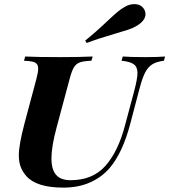

<svg xmlns="http://www.w3.org/2000/svg" viewBox="-20 -876 803 911"><path d="M69.8 0ZM489.3 -775.9Q520.5 -805.2 537.6 -819.6Q554.7 -834 574.2 -844.7Q595.2 -856.4 617.2 -856.4Q651.4 -856.4 665.5 -829.1Q670.4 -819.3 670.4 -809.1Q670.4 -777.3 625.5 -751.5Q608.4 -741.7 587.6 -734.9Q566.9 -728 529.8 -717.3Q442.9 -691.9 391.1 -671.9L384.3 -683.6Q431.2 -720.7 489.3 -775.9ZM500.5 -79.1Q462.9 -35.2 407.5 -10.5Q352.1 14.2 280.8 14.2Q153.8 14.2 105.5 -40Q86.4 -61.5 77.9 -85Q69.3 -108.4 69.3 -139.2Q69.3 -188.5 95.7 -288.1L152.8 -502Q161.1 -533.7 161.1 -549.8Q161.1 -564.9 154.3 -572.8Q147.5 -580.6 133.5 -583.7Q119.6 -586.9 93.8 -587.9L99.6 -607.9Q150.9 -605 264.6 -605Q358.4 -605 419.9 -607.9L413.6 -587.9Q377 -586.4 359.1 -580.1Q341.3 -573.7 330.8 -556.6Q320.3 -539.6 310.5 -502L248.5 -271Q224.1 -180.2 224.1 -124.5Q224.1 -71.8 246.1 -46.4Q268.1 -21 314.9 -21Q419.9 -21 480.2 -89.1Q540.5 -157.2 572.8 -279.8L616.7 -443.8Q632.3 -503.4 632.3 -529.3Q632.3 -558.1 615.2 -570.8Q598.1 -583.5 556.6 -587.9L562.5 -607.9Q600.1 -605 669.4 -605Q729.5 -605 763.2 -607.9L757.8 -587.9Q723.1 -583.5 702.9 -571Q682.6 -558.6 668.9 -532.5Q655.3 -506.3 642.1 -456.1L598.6 -291Q562.5 -151.9 500.5 -79.1Z"/></svg>

Font: TypoPRO Playfair Display SC
Style: Bold Italic
Weight: 700
Italic angle: -14.9847°
Designer: Claus Eggers Sørensen
Foundry: Claus Eggers Sørensen
Version: Version 1.004;PS 001.004;hotconv 1.0.70;makeotf.lib2.5.58329